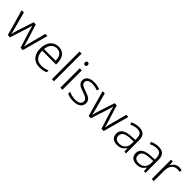

<svg xmlns="http://www.w3.org/2000/svg" viewBox="348 -2333 3730 3730"><g transform="rotate(45 2212.5 -468.0)"><path d="M406 -439 515 -93H577L722 -625H664L577 -297C562 -238 550 -192 546 -160H543C536 -194 523 -241 508 -289L402 -625H344L234 -289C217 -236 206 -191 199 -159H196C190 -194 179 -237 163 -297L74 -625H14L164 -93H225L337 -438C352 -482 362 -524 370 -557H373C381 -524 392 -484 406 -439Z M1026 -635C878 -635 793 -517 793 -355C793 -188 881 -83 1041 -83C1109 -83 1157 -94 1210 -117V-169C1151 -143 1109 -133 1043 -133C921 -133 853 -211 852 -352H1232V-391C1232 -533 1162 -635 1026 -635ZM1025 -587C1126 -587 1173 -511 1173 -399H854C864 -520 927 -587 1025 -587Z M1433 -93V-853H1376V-93Z M1638 -822C1613 -822 1599 -806 1599 -779C1599 -751 1613 -735 1638 -735C1663 -735 1677 -751 1677 -779C1677 -806 1663 -822 1638 -822ZM1666 -625H1609V-93H1666Z M2177 -234C2177 -328 2102 -357 2007 -390C1915 -422 1863 -438 1863 -501C1863 -557 1912 -587 1996 -587C2049 -587 2103 -573 2144 -555L2165 -602C2119 -622 2063 -635 1999 -635C1883 -635 1808 -585 1808 -499C1808 -406 1876 -380 1975 -346C2071 -313 2121 -289 2121 -230C2121 -169 2077 -131 1972 -131C1909 -131 1847 -149 1800 -172V-117C1839 -98 1897 -83 1971 -83C2102 -83 2177 -138 2177 -234Z M2629 -439 2738 -93H2800L2945 -625H2887L2800 -297C2785 -238 2773 -192 2769 -160H2766C2759 -194 2746 -241 2731 -289L2625 -625H2567L2457 -289C2440 -236 2429 -191 2422 -159H2419C2413 -194 2402 -237 2386 -297L2297 -625H2237L2387 -93H2448L2560 -438C2575 -482 2585 -524 2593 -557H2596C2604 -524 2615 -484 2629 -439Z M3235 -634C3171 -634 3110 -616 3060 -592L3078 -546C3129 -571 3178 -586 3233 -586C3314 -586 3357 -547 3357 -442V-405L3260 -400C3094 -393 3006 -338 3006 -232C3006 -136 3069 -83 3171 -83C3270 -83 3319 -123 3357 -183H3360L3370 -93H3413V-451C3413 -578 3355 -634 3235 -634ZM3267 -358 3357 -362V-310C3356 -198 3292 -131 3181 -131C3109 -131 3066 -166 3066 -232C3066 -312 3132 -352 3267 -358Z M3771 -634C3707 -634 3646 -616 3596 -592L3614 -546C3665 -571 3714 -586 3769 -586C3850 -586 3893 -547 3893 -442V-405L3796 -400C3630 -393 3542 -338 3542 -232C3542 -136 3605 -83 3707 -83C3806 -83 3855 -123 3893 -183H3896L3906 -93H3949V-451C3949 -578 3891 -634 3771 -634ZM3803 -358 3893 -362V-310C3892 -198 3828 -131 3717 -131C3645 -131 3602 -166 3602 -232C3602 -312 3668 -352 3803 -358Z M4338 -634C4258 -634 4203 -586 4176 -526H4173L4167 -625H4119V-93H4176V-385C4176 -504 4238 -582 4335 -582C4359 -582 4380 -579 4401 -573L4410 -626C4389 -631 4364 -634 4338 -634Z"/></g></svg>

Font: Noto Sans Telugu UI Light
Style: Regular
Weight: 300
Designer: Jelle Bosma - Monotype Design Team
Foundry: Monotype Imaging Inc.
Version: Version 2.005